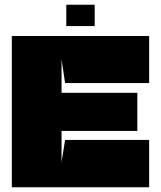

<svg xmlns="http://www.w3.org/2000/svg" viewBox="-20 -791 679 811"><path d="M260 -681H380V-771H260ZM255 -200H610V0H30V-639H610V-440H255L240 -540V-399H560V-238H240V-107Z"/></svg>

Font: Banana Brick
Style: Regular
Weight: 400
Designer: artmaker
Foundry: artmaker
Version: Version 4.000 2011 initial release